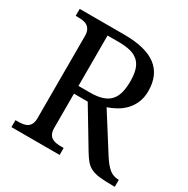

<svg xmlns="http://www.w3.org/2000/svg" viewBox="-161 -859 985 1004"><g transform="rotate(30 331.0 -357.0)"><path d="M554.2 -122.1Q579.6 -82 603.5 -62Q627.4 -42 659.2 -42H662.1V0H647.9Q601.1 0 571 -3.4Q541 -6.8 520 -16.6Q499 -26.4 484.1 -43.9Q469.2 -61.5 452.1 -89.8L316.9 -314.9H233.9V-108.9Q233.9 -86.9 240.5 -73.5Q247.1 -60.1 258.3 -53.2Q269.5 -46.4 284.4 -44.2Q299.3 -42 315.9 -42H329.1V0H38.1V-42H50.8Q67.4 -42 82.3 -44.2Q97.2 -46.4 108.4 -53.2Q119.6 -60.1 126.2 -73.5Q132.8 -86.9 132.8 -108.9V-604Q132.8 -626 126.2 -639.4Q119.6 -652.8 108.4 -660.2Q97.2 -667.5 82.3 -669.7Q67.4 -671.9 50.8 -671.9H38.1V-713.9H307.1Q437 -713.9 500.5 -665.8Q564 -617.7 564 -521Q564 -481 551 -450.9Q538.1 -420.9 517.1 -398.9Q496.1 -377 469.7 -362.3Q443.4 -347.7 417 -338.9ZM233.9 -361.8H304.2Q348.1 -361.8 377.4 -371.6Q406.7 -381.3 424.3 -400.9Q441.9 -420.4 449.5 -449.7Q457 -479 457 -518.1Q457 -558.1 448.7 -586.2Q440.4 -614.3 421.9 -632.1Q403.3 -649.9 373.8 -658Q344.2 -666 301.8 -666H233.9Z"/></g></svg>

Font: Gandom FD
Style: FD
Weight: 400
Foundry: DejaVu fonts team - Redesigned by Saber Rastikerdar - Based on Samim Font
Version: Version 0.6